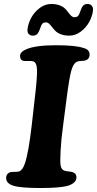

<svg xmlns="http://www.w3.org/2000/svg" viewBox="-20 -946 494 977"><path d="M358.9 -858.4Q371.1 -858.4 377.4 -865.2Q383.8 -872.1 387.7 -886.2Q394.5 -907.2 402.6 -916.5Q410.6 -925.8 425.3 -925.8Q439.5 -925.8 447.3 -916.3Q455.1 -906.7 453.1 -892.1Q449.7 -863.3 434.1 -834.5Q418.5 -805.7 391.1 -785.2Q363.8 -764.6 332.5 -764.6Q308.1 -764.6 290 -771.5Q272 -778.3 262.2 -788.3Q252.4 -798.3 244.9 -808.3Q237.3 -818.4 230 -825.2Q222.7 -832 213.9 -832Q201.7 -832 195.6 -825.4Q189.5 -818.8 185.5 -804.7Q178.7 -783.7 170.7 -774.2Q162.6 -764.6 147.5 -764.6Q134.8 -764.6 126.5 -772.5Q118.2 -780.3 120.1 -798.3Q123.5 -827.1 139.2 -856Q154.8 -884.8 182.1 -905.3Q209.5 -925.8 240.7 -925.8Q265.1 -925.8 283.2 -918.9Q301.3 -912.1 311 -902.1Q320.8 -892.1 328.1 -882.1Q335.4 -872.1 342.8 -865.2Q350.1 -858.4 358.9 -858.4ZM141.6 -309.6 156.7 -443.4Q169.4 -548.8 168.5 -588.4Q167.5 -627.9 149.4 -633.8Q140.1 -636.2 121.3 -635.7Q102.5 -635.3 97.7 -636.7Q82 -641.1 82 -661.1Q82 -682.1 113.8 -695.3Q160.6 -715.8 264.2 -715.8Q363.8 -715.8 403.8 -702.1Q436 -694.3 436 -668.9Q436 -646 416.5 -639.2Q410.2 -636.2 394 -636Q377.9 -635.7 368.7 -630.4Q352.5 -621.6 342.5 -585.4Q332.5 -549.3 319.8 -451.7L300.3 -301.3Q291.5 -237.8 288.3 -179Q285.2 -120.1 288.6 -104Q292 -84.5 305.2 -78.6Q314.5 -74.7 328.9 -73.5Q343.3 -72.3 348.6 -70.3Q369.1 -64 369.1 -43Q369.1 -27.3 355.2 -15.9Q341.3 -4.4 318.8 1Q277.8 10.7 186.5 10.7Q86.9 10.7 49.8 -0.5Q11.2 -11.7 11.2 -40.5Q11.2 -61 29.3 -68.8Q37.1 -71.8 52.7 -71.5Q68.4 -71.3 77.1 -73.7Q94.7 -80.1 106 -112.3Q125 -166 141.6 -309.6Z"/></svg>

Font: Cooper*
Style: Bold Italic
Weight: 700
Italic angle: -7°
Designer: Owen Earl
Foundry: indestructible type*
Version: Version 0.001